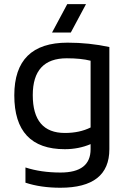

<svg xmlns="http://www.w3.org/2000/svg" viewBox="-20 -718 620 924"><path d="M416 -425.8Q369.6 -437.5 301.3 -437.5Q137.7 -437.5 137.7 -260.3Q137.7 -78.1 292.5 -78.1Q362.8 -78.1 416 -104.5ZM506.3 0Q506.3 185.5 270.5 185.5Q175.8 185.5 102.5 161.1V87.9Q177.2 112.3 271.5 112.3Q416 112.3 416 0V-24.4Q358.4 0 292 0Q48.8 0 48.8 -259.3Q48.8 -512.7 305.2 -512.7Q409.2 -512.7 506.3 -491.7ZM394 -698.2 320.8 -561.5H230.5L303.7 -698.2Z"/></svg>

Font: Voltera
Style: Regular
Weight: 400
Designer: Bernd Montag
Version: Version 1.301